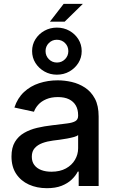

<svg xmlns="http://www.w3.org/2000/svg" viewBox="-20 -965 602 996"><path d="M223.1 11.2Q171.4 11.2 129.9 -7.6Q88.4 -26.4 64 -63Q39.6 -99.6 39.6 -153.3Q39.6 -199.2 57.4 -228.8Q75.2 -258.3 105.2 -275.6Q135.3 -293 172.6 -301.8Q210 -310.5 249 -314.9Q297.4 -320.8 327.1 -324.5Q356.9 -328.1 371.1 -336.7Q385.3 -345.2 385.3 -364.3V-367.2Q385.3 -397 373.3 -417.7Q361.3 -438.5 338.1 -450Q314.9 -461.4 280.3 -461.4Q245.6 -461.4 220 -450.4Q194.3 -439.5 178.7 -422.1Q163.1 -404.8 156.2 -385.3L54.7 -407.2Q70.8 -456.1 104.2 -487.3Q137.7 -518.6 183.1 -533.4Q228.5 -548.3 279.3 -548.3Q314.9 -548.3 352.1 -539.8Q389.2 -531.2 420.9 -510.5Q452.6 -489.7 472.2 -453.4Q491.7 -417 491.7 -360.8V0H388.2V-74.7H383.3Q372.6 -53.2 351.8 -33.4Q331.1 -13.7 299.6 -1.2Q268.1 11.2 223.1 11.2ZM246.6 -74.2Q291 -74.2 322 -91.3Q353 -108.4 369.1 -136.2Q385.3 -164.1 385.3 -195.8V-264.6Q379.9 -258.8 364 -254.4Q348.1 -250 328.1 -246.3Q308.1 -242.7 288.3 -240Q268.6 -237.3 254.9 -235.8Q224.6 -231.9 199.7 -222.7Q174.8 -213.4 159.9 -196.5Q145 -179.7 145 -151.9Q145 -126.5 158 -109.1Q170.9 -91.8 193.8 -83Q216.8 -74.2 246.6 -74.2ZM238.8 -852.5 310.1 -944.8H409.7L315.4 -852.5ZM274.9 -577.6Q239.7 -577.6 210.4 -594.2Q181.2 -610.8 163.8 -638.4Q146.5 -666 146.5 -700.2Q146.5 -733.9 163.8 -761.5Q181.2 -789.1 210.4 -805.4Q239.7 -821.8 274.9 -821.8Q311 -821.8 340.1 -805.4Q369.1 -789.1 386.5 -761.5Q403.8 -733.9 403.8 -699.7Q403.8 -666 386.5 -638.4Q369.1 -610.8 340.1 -594.2Q311 -577.6 274.9 -577.6ZM275.4 -640.6Q300.3 -640.6 317.4 -658Q334.5 -675.3 334.5 -699.7Q334.5 -724.6 317.4 -741.7Q300.3 -758.8 274.9 -758.8Q250.5 -758.8 233.4 -741.7Q216.3 -724.6 216.3 -700.2Q216.3 -675.3 233.4 -658Q250.5 -640.6 275.4 -640.6Z"/></svg>

Font: Inter 17pt Medium
Style: Regular
Weight: 500
Version: Version 4.001;git-66647c0bb